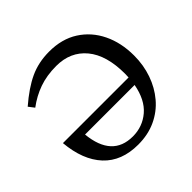

<svg xmlns="http://www.w3.org/2000/svg" viewBox="-172 -850 1031 1031"><g transform="rotate(-45 343.0 -335.0)"><path d="M641.5 -343.5Q641.5 -271 619.2 -207Q597 -143 555.2 -93.8Q513.5 -44.5 453.8 -16.8Q394 11 319 11Q193.5 11 122.2 -65.2Q51 -141.5 38.5 -281H537Q538 -294.5 538 -309Q538 -449.5 475.8 -524.5Q413.5 -599.5 306 -599.5Q234 -599.5 176.2 -579Q118.5 -558.5 68 -520.5L43 -553Q120 -619.5 186.2 -650.2Q252.5 -681 334 -681Q430 -681 498.8 -637Q567.5 -593 604.5 -516.8Q641.5 -440.5 641.5 -343.5ZM329.5 -40.5Q404 -40.5 459 -87.5Q514 -134.5 531.5 -229.5H155Q174 -40.5 329.5 -40.5Z"/></g></svg>

Font: Newsreader Text Medium
Style: Regular
Weight: 500
Designer: Hugues Gentile
Foundry: Production Type
Version: Version 1.002